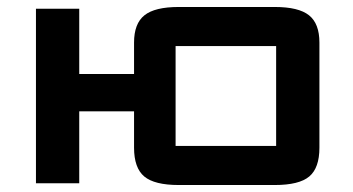

<svg xmlns="http://www.w3.org/2000/svg" viewBox="-20 -525 1011 550"><path d="M83 0V-500H207V-313H364V-403Q364 -457.5 393.8 -481.2Q423.5 -505 492 -505H767Q835.5 -505 865.2 -481.2Q895 -457.5 895 -403V-102Q895 -44 866 -19.5Q837 5 767 5H492Q422.5 5 393.2 -19.5Q364 -44 364 -102V-206H207V0ZM483 -107H771Q771 -107 771 -107Q771 -107 771 -107V-393Q771 -393 771 -393Q771 -393 771 -393H483Q483 -393 483 -393Q483 -393 483 -393V-107Q483 -107 483 -107Q483 -107 483 -107Z"/></svg>

Font: Science Gothic
Style: Regular
Weight: 400
Designer: Thomas Phinney, Vassil Kateliev, Brandon Buerkle
Foundry: Font Detective LLC
Version: Version 1.018